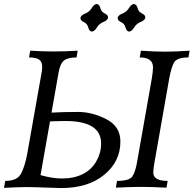

<svg xmlns="http://www.w3.org/2000/svg" viewBox="-27 -950 980 972"><path d="M286.6 -46.4Q347.2 -46.4 391.6 -68.4Q436 -90.3 460.4 -133.1Q484.9 -175.8 484.9 -223.6Q484.9 -337.4 304.2 -337.4Q273.9 -337.4 226.1 -335.4L178.2 -63.5Q237.3 -46.4 286.6 -46.4ZM283.2 2Q261.2 2 202.6 -0.5Q144 -2.9 104 -2.9Q68.8 -2.9 -6.8 1L-0.5 -34.2Q60.1 -34.2 79.6 -71Q99.1 -107.9 111.3 -173.8L184.1 -585Q186.5 -600.1 186.5 -611.8Q186.5 -637.7 170.9 -648.4Q155.3 -659.2 120.1 -659.2L126 -693.4Q186 -689.5 245.6 -689.5Q305.2 -689.5 366.2 -693.4L360.4 -659.2Q315.4 -659.2 296.4 -643.1Q277.3 -627 270 -585L233.9 -379.9Q293.5 -383.3 368.7 -383.3Q439 -383.3 510.7 -346.9Q582.5 -310.5 582.5 -233.4Q582.5 -132.3 500.7 -65.2Q418.9 2 283.2 2ZM815.9 0Q735.8 -3.9 689 -3.9Q634.3 -3.9 559.6 0L565.4 -34.2Q627.9 -34.2 643.1 -56.9Q658.2 -79.6 667 -129.9L741.2 -550.8Q747.6 -587.4 747.6 -609.4Q747.6 -659.2 680.2 -659.2L686.5 -693.4Q750 -688.5 809.6 -688.5Q861.8 -688.5 933.1 -693.4L926.8 -659.2Q867.2 -659.2 853.3 -632.3Q839.4 -605.5 829.6 -551.8L754.9 -127Q749 -95.7 749 -76.2Q749 -34.2 821.8 -34.2ZM438 -790Q424.8 -791.5 419.9 -810.8Q415 -830.1 397.7 -837.9Q380.4 -845.7 380.4 -857.9Q380.4 -872.1 405.3 -881.8Q425.8 -890.1 437.3 -909.2Q448.7 -928.2 462.4 -929.7Q476.1 -928.2 481 -909.2Q485.8 -890.1 502.9 -882.1Q520 -874 520 -862.3Q520 -847.7 495.6 -838.4Q475.1 -830.1 463.6 -810.8Q452.1 -791.5 438 -790ZM626.5 -790Q613.3 -791.5 608.4 -810.8Q603.5 -830.1 586.2 -837.9Q568.8 -845.7 568.8 -857.9Q568.8 -872.1 593.8 -881.8Q614.3 -890.1 625.7 -909.2Q637.2 -928.2 650.9 -929.7Q664.6 -928.2 669.4 -909.2Q674.3 -890.1 691.4 -882.1Q708.5 -874 708.5 -862.3Q708.5 -847.7 684.1 -838.4Q663.6 -830.1 652.1 -810.8Q640.6 -791.5 626.5 -790Z"/></svg>

Font: Kelvinch
Style: Italic
Weight: 400
Italic angle: -10°
Designer: Paul James Miller
Foundry: High-Logic / Made with FontCreator
Version: Version 3.40;July 22, 2017;FontCreator 11.0.0.2388 64-bit